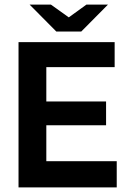

<svg xmlns="http://www.w3.org/2000/svg" viewBox="-20 -809 554 829"><path d="M484 -113V0H60V-627H475V-519H180V-371H438V-268H180V-113ZM108 -789H200L277 -734L353 -789H446L331 -673H223Z"/></svg>

Font: Blinker SemiBold
Style: Regular
Weight: 600
Designer: Juergen Huber
Foundry: supertype
Version: Version 1.015;PS 1.15;hotconv 1.0.88;makeotf.lib2.5.647800